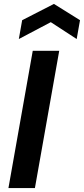

<svg xmlns="http://www.w3.org/2000/svg" viewBox="-20 -959 428 979"><path d="M23 0 147 -700H282L158 0ZM76 -760 93 -856 255 -939 388 -856 371 -760 239 -846Z"/></svg>

Font: DM Sans 24pt
Style: Bold Italic
Weight: 700
Italic angle: -10°
Designer: Colophon Foundry, Jonny Pinhorn
Foundry: Colophon Foundry
Version: Version 4.004;gftools[0.9.30]